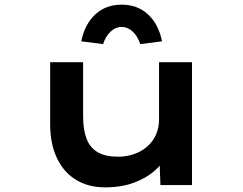

<svg xmlns="http://www.w3.org/2000/svg" viewBox="-20 -797 1047 827"><path d="M432 10Q361 10 308 -22Q255 -54 225.5 -115.5Q196 -177 196 -263V-529H338V-296Q338 -238 353 -199Q368 -160 401.5 -141Q435 -122 488 -122Q523 -122 555 -132.5Q587 -143 612 -164Q637 -185 651 -215Q665 -245 665 -282V-529H807V0H671L667 -109L692 -121Q680 -91 645 -60.5Q610 -30 556.5 -10Q503 10 432 10ZM424 -607 330 -619Q345 -693 390.5 -735Q436 -777 504 -777Q572 -777 617.5 -735Q663 -693 678 -619L584 -607Q573 -641 551.5 -661Q530 -681 504 -681Q478 -681 456.5 -661Q435 -641 424 -607Z"/></svg>

Font: Lexend Zetta SemiBold
Style: Regular
Weight: 600
Designer: Bonnie Shaver-Troup, Thomas Jockin
Foundry: Lexend
Version: Version 1.007